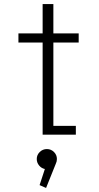

<svg xmlns="http://www.w3.org/2000/svg" viewBox="-20 -665 490 948"><path d="M243.5 -43.5H354.5V0H190.5V-455H71V-500H190.5V-645H243.5V-500H368.5V-455H243.5ZM261 120Q261 132.5 255.5 143.5L207.5 263L175.5 249L201.5 169.5Q184.5 166 173 152Q161.5 138 161.5 120Q161.5 100 176.2 85.5Q191 71 211.5 71Q232 71 246.5 85.5Q261 100 261 120Z"/></svg>

Font: League Mono Condensed UltraLight
Style: Regular
Weight: 200
Width: 1
Designer: Tyler Finck
Foundry: The League of Moveable Type / Tyler Finck
Version: Version 2.210